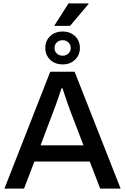

<svg xmlns="http://www.w3.org/2000/svg" viewBox="-20 -1107 735 1127"><path d="M6 0 275 -686H418L688 0H568L507 -159H182L121 0ZM218 -254H470L393 -455Q390 -464 384 -480Q378 -496 371.5 -515Q365 -534 358.5 -553.5Q352 -573 347 -589H341Q335 -570 326 -544Q317 -518 308.5 -494Q300 -470 294 -455ZM348 -729Q303 -729 274.5 -756.5Q246 -784 246 -825Q246 -868 274.5 -895Q303 -922 348 -922Q392 -922 420.5 -895Q449 -868 449 -825Q449 -784 420.5 -756.5Q392 -729 348 -729ZM348 -780Q368 -780 381.5 -793Q395 -806 395 -825Q395 -845 381.5 -858Q368 -871 348 -871Q327 -871 313.5 -858Q300 -845 300 -825Q300 -806 313.5 -793Q327 -780 348 -780ZM298 -955 382 -1087H499L500 -1084L391 -955Z"/></svg>

Font: Archivo SemiBold Medium
Style: Regular
Weight: 500
Version: Version 2.001